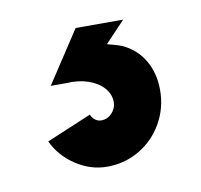

<svg xmlns="http://www.w3.org/2000/svg" viewBox="-44 -44 366 350"><g transform="rotate(-10 139.5 130.5)"><path d="M31 196 114 161Q116.5 167 121.5 171Q126.5 175 133 175Q144.5 175 152.8 166.2Q161 157.5 161 146Q161 131.5 150.8 119.8Q140.5 108 122.5 101.8Q104.5 95.5 82 97H53L116 1H204L167 40Q172 41.5 179 43.2Q186 45 194 48Q220 60 234 83.8Q248 107.5 248 139Q248 172 232.2 199.8Q216.5 227.5 189.2 243.8Q162 260 129 260Q98.5 260 71.2 242Q44 224 31 196Z"/></g></svg>

Font: HK Grotesk Black
Style: Regular
Weight: 900
Designer: Alfredo Marco Pradil
Foundry: Hanken Design Co.
Version: Version 3.001